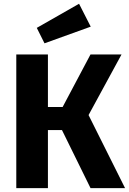

<svg xmlns="http://www.w3.org/2000/svg" viewBox="-20 -976 669 996"><path d="M449.4 -693.4H610.4L439.4 -379.1L628.8 0H449.7L301.5 -301.2H228.6V0H64.5V-693.4H228.6V-420.9H304.9ZM170.8 -831.4 390.1 -956.5 450.6 -837.7 210.9 -751.3Z"/></svg>

Font: Fira Sans Variable
Style: Regular
Weight: 400
Designer: Carrois Corporate & Edenspiekermann AG
Foundry: Carrois Corporate GbR & Edenspiekermann AG
Version: Version 4.202